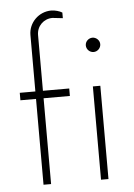

<svg xmlns="http://www.w3.org/2000/svg" viewBox="-53 -773 569 814"><g transform="rotate(-5 232.0 -366.5)"><path d="M131.3 -634.3C131.3 -672.4 161.1 -701.2 198.2 -701.2L242.2 -696.3V-720.2C231.9 -727.1 211.4 -732.9 195.8 -732.9C143.1 -732.9 99.1 -689.9 99.1 -637.2V-397H32.7V-365.2H99.1V0H131.3V-365.2H243.2V-397H131.3ZM359.9 -603C343.3 -603 329.1 -589.4 329.1 -572.8C329.1 -555.7 343.3 -542 359.9 -542C376 -542 390.6 -555.7 390.6 -572.8C390.6 -589.4 376 -603 359.9 -603ZM343.8 0H375.5V-397H343.8Z"/></g></svg>

Font: Now ExtraLight
Style: Regular
Weight: 200
Designer: Alfredo Marco Pradil
Foundry: Alfredo Marco Pradil
Version: Version 1.200;hotconv 1.0.109;makeotfexe 2.5.65596